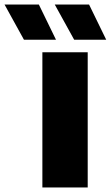

<svg xmlns="http://www.w3.org/2000/svg" viewBox="-120 -825 488 845"><path d="M66.5 0V-595H266V0ZM206.5 -650 121 -805H272L347.5 -650ZM-14.5 -650 -100 -805H51L126.5 -650Z"/></svg>

Font: Encode Sans SC SemiExpanded ExtraBold
Style: Regular
Weight: 800
Width: 6
Designer: Multiple Designers
Foundry: Impallari Type
Version: Version 3.002